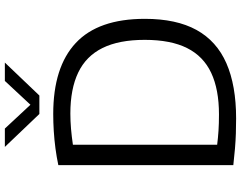

<svg xmlns="http://www.w3.org/2000/svg" viewBox="-121 -865 992 790"><g transform="rotate(-90 375.0 -470.0)"><path d="M282.5 5.5Q251.5 5.5 221 4.5Q190.5 3.5 158.5 0.8Q126.5 -2 90.5 -6V-726Q123.5 -733 159.2 -737.8Q195 -742.5 231.2 -744.8Q267.5 -747 301 -747Q494 -747 593.2 -654.2Q692.5 -561.5 692.5 -370Q692.5 -240.5 646.8 -157.5Q601 -74.5 509.8 -34.5Q418.5 5.5 282.5 5.5ZM299 -65Q402 -65 470.2 -97Q538.5 -129 572.2 -196.2Q606 -263.5 606 -370.5Q606 -476.5 572.5 -544.2Q539 -612 471.5 -644.2Q404 -676.5 302.5 -676.5Q272.5 -676.5 240.2 -673.8Q208 -671 174.5 -666V-72.5Q202 -69 231.5 -67Q261 -65 299 -65ZM301 -804 165.5 -946H241L349 -830H329L437 -946H512.5L377 -804Z"/></g></svg>

Font: Encode Sans SC SemiExpanded
Style: Regular
Weight: 400
Width: 6
Designer: Multiple Designers
Foundry: Impallari Type
Version: Version 3.002